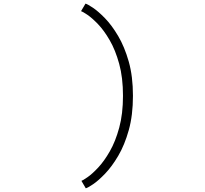

<svg xmlns="http://www.w3.org/2000/svg" viewBox="-20 -823 1133 1060"><path d="M453.5 216.5 429.5 175.5Q437.5 173 463.2 155.2Q489 137.5 522 102.2Q555 67 586.2 12.5Q617.5 -42 638.2 -118.2Q659 -194.5 659 -294Q659 -394.5 638 -470.8Q617 -547 585.5 -601.2Q554 -655.5 520.8 -690Q487.5 -724.5 461.8 -741.8Q436 -759 427.5 -761.5L452 -803Q462.5 -800.5 492.2 -780.8Q522 -761 559.5 -722.5Q597 -684 632.2 -624.5Q667.5 -565 690.8 -483Q714 -401 714 -294Q714 -187 691 -104.8Q668 -22.5 632.8 37.2Q597.5 97 560.2 135.8Q523 174.5 493.8 194.2Q464.5 214 453.5 216.5Z"/></svg>

Font: Trispace Expanded ExtraLight
Style: Regular
Weight: 200
Width: 7
Designer: Tyler Finck
Foundry: Etcetera Type Company
Version: Version 1.210; ttfautohint (v1.8.3)